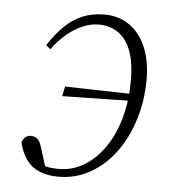

<svg xmlns="http://www.w3.org/2000/svg" viewBox="-42 -515 507 567"><g transform="rotate(5 211.5 -231.5)"><path d="M151 13Q119 13 95 3Q71 -7 56.5 -27Q42 -47 34 -78Q37 -88 43.5 -94Q50 -100 60 -100Q73 -100 80.5 -92.5Q88 -85 92 -71L112 -7L91 -8L90 -23Q100 -18 109 -15Q118 -12 128.5 -11Q139 -10 151 -10Q191 -10 225.5 -31Q260 -52 286 -89.5Q312 -127 326 -178Q340 -229 340 -288Q340 -343 326.5 -377.5Q313 -412 288.5 -428.5Q264 -445 232 -445Q207 -445 183 -434.5Q159 -424 137 -405.5Q115 -387 95 -360L82 -371Q104 -405 128 -428.5Q152 -452 181 -464Q210 -476 245 -476Q289 -476 320.5 -453.5Q352 -431 369 -390.5Q386 -350 386 -295Q386 -234 369 -178.5Q352 -123 321 -80Q290 -37 246.5 -12Q203 13 151 13ZM142 -225 148 -254 357 -249 355 -229Z"/></g></svg>

Font: Source Serif 4 36pt Light
Style: Italic
Weight: 300
Italic angle: -12°
Designer: Frank Grießhammer
Foundry: Adobe Systems Incorporated
Version: Version 4.004;hotconv 1.0.116;makeotfexe 2.5.65601